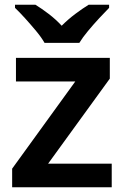

<svg xmlns="http://www.w3.org/2000/svg" viewBox="-20 -786 522 806"><path d="M449 0H31V-78L296 -444H47V-543H441V-456L182 -99H449ZM167 -606Q154 -629 131.5 -656Q109 -683 85.5 -709Q62 -735 43 -753V-766H129Q155 -750 184.5 -727.5Q214 -705 239 -678Q266 -705 296 -727.5Q326 -750 352 -766H438V-753Q420 -735 396 -709Q372 -683 349.5 -656Q327 -629 313 -606Z"/></svg>

Font: Noto Sans Adlam SemiBold
Style: Regular
Weight: 600
Version: Version 3.001